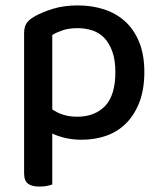

<svg xmlns="http://www.w3.org/2000/svg" viewBox="-20 -502 597 709"><path d="M281 14Q249 14 221 7.5Q193 1 173 -9V179Q166 182 153.5 184.5Q141 187 126 187Q97 187 83 176Q69 165 69 138V-379Q69 -401 77 -414.5Q85 -428 107 -441Q135 -457 175.5 -469.5Q216 -482 267 -482Q319 -482 364 -467.5Q409 -453 442 -423Q475 -393 494 -346.5Q513 -300 513 -236Q513 -173 495.5 -126.5Q478 -80 447.5 -48.5Q417 -17 374.5 -1.5Q332 14 281 14ZM265 -71Q330 -71 368 -110.5Q406 -150 406 -236Q406 -280 395 -311Q384 -342 365.5 -361.5Q347 -381 321.5 -389.5Q296 -398 267 -398Q235 -398 212.5 -390.5Q190 -383 173 -373V-98Q190 -86 213 -78.5Q236 -71 265 -71Z"/></svg>

Font: Baloo Thambi 2 Medium
Style: Regular
Weight: 500
Designer: Aadarsh Rajan and Ek Type
Foundry: Ek Type
Version: Version 1.640;hotconv 1.0.111;makeotfexe 2.5.65597; ttfautoh